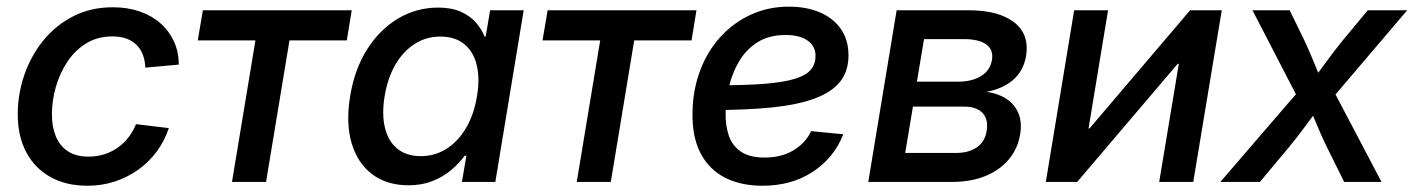

<svg xmlns="http://www.w3.org/2000/svg" viewBox="-20 -561 4359 592"><path d="M249.5 11.7Q183.1 11.7 134.8 -15.6Q86.4 -43 60.5 -92.5Q34.7 -142.1 34.7 -208Q34.7 -270.5 54.9 -329.6Q75.2 -388.7 113.3 -435.8Q151.4 -482.9 205.6 -510.7Q259.8 -538.6 328.1 -538.6Q373 -538.6 410.2 -525.9Q447.3 -513.2 474.1 -489.7Q501 -466.3 516.1 -433.8Q531.2 -401.4 531.2 -361.8L428.2 -352.5Q427.2 -374 420.7 -391.6Q414.1 -409.2 401.6 -421.9Q389.2 -434.6 370.6 -441.7Q352.1 -448.7 326.2 -448.7Q281.2 -448.7 246.6 -427.7Q211.9 -406.7 188.2 -371.3Q164.6 -335.9 152.3 -293.5Q140.1 -251 140.1 -208Q140.1 -169.4 152.3 -140.1Q164.6 -110.8 189.5 -94.5Q214.4 -78.1 252.4 -78.1Q279.3 -78.1 302 -85.4Q324.7 -92.8 343.5 -106.2Q362.3 -119.6 376.5 -137.9Q390.6 -156.2 399.4 -178.2L500.5 -166Q487.3 -126 463.1 -93.5Q439 -61 406 -37.6Q373 -14.2 333.5 -1.2Q293.9 11.7 249.5 11.7Z M695.3 0 767.6 -436.5H589.8L605.5 -529.3H1064.5L1049.3 -436.5H872.6L800.3 0Z M1239.7 10.3Q1172.9 10.3 1127.7 -23.7Q1082.5 -57.6 1064.2 -119.4Q1045.9 -181.2 1059.6 -264.2Q1073.2 -348.1 1112.3 -409.4Q1151.4 -470.7 1208 -504.2Q1264.6 -537.6 1330.6 -537.6Q1371.6 -537.6 1400.1 -525.1Q1428.7 -512.7 1446.8 -492.2Q1464.8 -471.7 1474.1 -448.2H1477.5L1491.2 -529.3H1594.7L1507.3 0H1404.3L1418 -81.1H1413.1Q1395 -56.6 1370.1 -35.9Q1345.2 -15.1 1312.7 -2.4Q1280.3 10.3 1239.7 10.3ZM1276.9 -79.6Q1321.8 -79.6 1357.7 -102.8Q1393.6 -126 1417.7 -167.7Q1441.9 -209.5 1450.7 -264.6Q1460 -320.3 1449.7 -361.3Q1439.5 -402.3 1411.1 -425.3Q1382.8 -448.2 1337.9 -448.2Q1293.9 -448.2 1258.5 -425.5Q1223.1 -402.8 1199.2 -361.8Q1175.3 -320.8 1166 -264.6Q1156.7 -208.5 1167 -166.7Q1177.2 -125 1205.3 -102.3Q1233.4 -79.6 1276.9 -79.6Z M1758.3 0 1830.6 -436.5H1652.8L1668.5 -529.3H2127.4L2112.3 -436.5H1935.5L1863.3 0Z M2330.6 11.7Q2264.2 11.7 2215.1 -13.4Q2166 -38.6 2139.9 -88.9Q2113.8 -139.2 2115.2 -213.9Q2116.2 -284.2 2138.9 -344Q2161.6 -403.8 2201.9 -447.8Q2242.2 -491.7 2295.9 -516.1Q2349.6 -540.5 2412.6 -540.5Q2466.8 -540.5 2508.3 -522.7Q2549.8 -504.9 2573 -471.2Q2596.2 -437.5 2596.2 -390.1Q2596.2 -341.3 2570.1 -308.8Q2543.9 -276.4 2491.5 -257.1Q2439 -237.8 2360.1 -229.7Q2281.2 -221.7 2175.3 -221.7L2188 -297.9Q2278.8 -297.9 2338.4 -302.7Q2397.9 -307.6 2432.1 -318.4Q2466.3 -329.1 2480.5 -346.7Q2494.6 -364.3 2494.6 -388.7Q2494.6 -418.5 2470.2 -435.8Q2445.8 -453.1 2401.9 -453.1Q2351.1 -453.1 2315.9 -430.9Q2280.8 -408.7 2259.3 -372.6Q2237.8 -336.4 2227.8 -293.9Q2217.8 -251.5 2217.3 -210.9Q2216.8 -173.8 2227.1 -143.1Q2237.3 -112.3 2263.9 -93.8Q2290.5 -75.2 2337.4 -75.2Q2389.2 -75.2 2426.3 -97.4Q2463.4 -119.6 2481 -156.7L2580.1 -147Q2552.2 -75.2 2486.8 -31.7Q2421.4 11.7 2330.6 11.7Z M2657.2 0 2744.6 -529.3H2966.8Q3059.1 -529.3 3106.9 -492.2Q3154.8 -455.1 3143.6 -387.7Q3135.7 -342.3 3103.8 -314.7Q3071.8 -287.1 3021.5 -277.8Q3056.2 -273.4 3081.8 -257.1Q3107.4 -240.7 3119.6 -213.1Q3131.8 -185.5 3125.5 -147Q3118.2 -102.5 3090.6 -69.6Q3063 -36.6 3018.3 -18.3Q2973.6 0 2914.1 0ZM2771 -89.4H2927.7Q2966.3 -89.4 2991.5 -106.4Q3016.6 -123.5 3022 -156.2Q3028.3 -191.9 3010 -212.2Q2991.7 -232.4 2951.2 -232.4H2794.9ZM2807.1 -309.1H2933.1Q2977.5 -309.1 3005.6 -326.9Q3033.7 -344.7 3038.6 -377Q3043.5 -407.7 3020.8 -424.1Q2998 -440.4 2952.1 -440.4H2829.1Z M3659.2 0H3554.2L3614.7 -364.3H3611.3L3301.3 0H3204.6L3292 -529.3H3396.5L3336.4 -165H3339.4L3649.4 -529.3H3747.1Z M3742.7 0 4007.3 -307.1 3994.1 -234.9 3841.8 -529.3H3956.5L4002.9 -434.1Q4019.5 -398.4 4033 -364.7Q4046.4 -331.1 4061 -298.3H4015.1Q4041 -331.1 4065.2 -364.7Q4089.4 -398.4 4118.2 -434.1L4197.3 -529.3H4318.8L4066.9 -233.4L4079.1 -305.2L4239.7 0H4124.5L4070.3 -109.4Q4053.2 -144.5 4040 -177Q4026.9 -209.5 4012.2 -241.2H4057.1Q4032.2 -209.5 4008.5 -177Q3984.9 -144.5 3956.1 -109.4L3864.7 0Z"/></svg>

Font: Inter 24pt Medium
Style: Italic
Weight: 500
Italic angle: -9.3988°
Designer: Rasmus Andersson
Foundry: rsms
Version: Version 4.001;git-66647c0bb